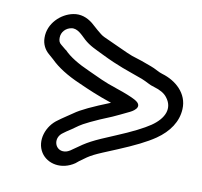

<svg xmlns="http://www.w3.org/2000/svg" viewBox="-64 -559 693 658"><g transform="rotate(10 282.5 -230.5)"><path d="M142 -441C163 -445 180 -425 195 -411C216 -392 237 -384 263 -371C326 -340 353 -333 410 -312C428 -305 440 -296 456 -292C477 -286 493 -277 502 -265C529 -231 514 -193 470 -163C448 -148 409 -128 356 -106C277 -73 264 -66 221 -35L211 -28C201 -22 194 -20 184 -21C156 -25 148 -63 176 -82L187 -90C196 -96 209 -104 225 -116C236 -124 273 -143 333 -167C348 -174 366 -182 390 -194C390 -194 438 -216 397 -238C384 -245 362 -254 332 -264C283 -280 264 -291 228 -307C187 -325 156 -344 137 -364L135 -365L118 -379C110 -385 108 -392 108 -402C108 -423 124 -438 142 -441ZM57 -393C57 -371 67 -352 83 -339L99 -325C123 -301 158 -279 202 -260C240 -243 270 -230 320 -213C260 -189 221 -171 199 -155C182 -143 170 -136 162 -130L151 -122C113 -96 94 -42 119 -3C141 31 192 42 236 12L247 3C286 -26 288 -26 370 -60C425 -83 466 -103 495 -123C537 -152 563 -190 565 -234C568 -289 524 -327 476 -341C464 -344 448 -355 433 -360C406 -370 393 -375 363 -384C348 -389 288 -418 258 -431C244 -437 218 -463 208 -471C188 -487 165 -495 140 -490C98 -482 56 -443 57 -393Z"/></g></svg>

Font: AppleStorm
Style: XbdOutIta
Weight: 800
Foundry: Cannot Into Space Fonts
Version: Version 1.01